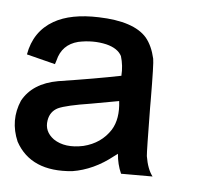

<svg xmlns="http://www.w3.org/2000/svg" viewBox="-57 -633 418 388"><g transform="rotate(5 152.0 -439.0)"><path d="M201.2 -285.6Q192.9 -304.2 191.4 -325.2L184.1 -319.8Q145.5 -289.1 102.5 -282.2Q19 -273.9 -12.7 -332Q-30.8 -374 -13.2 -415Q6.8 -451.7 58.1 -460.9Q134.3 -472.7 184.6 -482.9Q186 -503.4 180.2 -522.5Q172.4 -537.6 148.9 -543.5Q121.6 -549.8 91.8 -543.5Q59.1 -535.2 51.3 -502.4Q48.8 -495.1 48.8 -494.6L-9.3 -509.3Q-1 -556.6 38.1 -579.1Q72.3 -598.6 128.9 -596.7Q200.2 -594.7 226.6 -564.5Q239.7 -548.8 245.6 -522.9Q247.6 -514.2 248 -438.5V-424.3Q249 -335 250 -325.7Q254.4 -299.3 265.1 -285.6ZM174.8 -372.6Q189 -395.5 184.6 -431.6Q163.6 -427.7 128.4 -421.4Q78.6 -413.6 62.5 -406.2Q46.9 -398.4 43.9 -380.4Q40 -357.4 60.1 -342.8Q83.5 -327.1 120.6 -335Q156.2 -343.8 174.8 -372.6Z"/></g></svg>

Font: Jameel Khushkhati
Style: Regular
Weight: 400
Version: Version 3.5